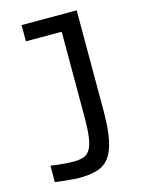

<svg xmlns="http://www.w3.org/2000/svg" viewBox="-109 -764 618 835"><g transform="rotate(-15 200.0 -346.5)"><path d="M320 -251Q320 -170 310 -119.5Q300 -69 278.5 -41Q257 -13 223.5 -3Q190 7 142 7Q133 7 120 6Q107 5 92 3.5Q77 2 62 0.5Q47 -1 35 -3V-77Q46 -75 61 -73.5Q76 -72 90.5 -70.5Q105 -69 117.5 -68.5Q130 -68 136 -68Q163 -68 181.5 -74Q200 -80 211.5 -98.5Q223 -117 228 -152Q233 -187 233 -244V-627H72V-700H320V-251Z"/></g></svg>

Font: Share
Style: Regular
Weight: 400
Designer: Ralph du Carrois
Version: Version 1.002